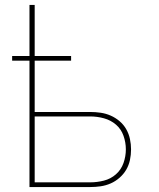

<svg xmlns="http://www.w3.org/2000/svg" viewBox="-20 -755 640 775"><path d="M99 0V-510H29V-529H99V-735H120V-529H267V-510H120V-303H344Q365 -303 386 -300Q407 -297 426.5 -288.5Q446 -280 462.5 -266Q479 -252 489.5 -233.5Q500 -215 504.5 -194Q509 -173 509 -152Q509 -130 504.5 -109Q500 -88 489.5 -70Q479 -52 462.5 -37.5Q446 -23 426.5 -14.5Q407 -6 386 -3Q365 0 344 0ZM344 -19Q372 -19 399.5 -26Q427 -33 448 -51.5Q469 -70 478.5 -97Q488 -124 488 -152Q488 -180 478.5 -207Q469 -234 448 -252Q427 -270 399.5 -277.5Q372 -285 344 -285H120V-19Z"/></svg>

Font: Iosevka SS04 Thin Extended
Style: Regular
Weight: 100
Width: 7
Monospace: yes
Designer: Belleve Invis
Foundry: Belleve Invis
Version: Version 19.0.0; ttfautohint (v1.8.4)